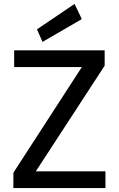

<svg xmlns="http://www.w3.org/2000/svg" viewBox="-20 -956 603 976"><path d="M48 0V-78L396 -615H52V-700H512V-622L162 -85H516V0ZM196 -743 168 -807 359 -936 396 -859Z"/></svg>

Font: DM Sans 11pt Medium
Style: Regular
Weight: 500
Version: Version 4.004;gftools[0.9.30]